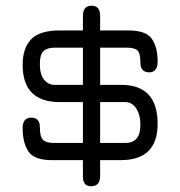

<svg xmlns="http://www.w3.org/2000/svg" viewBox="-20 -648 634 675"><path d="M162.1 -85Q100.6 -85 80.1 -115.2Q59.6 -145.5 59.6 -197.3Q59.6 -234.4 89.8 -234.4Q120.1 -234.4 120.1 -201.2Q120.1 -168 130.9 -156.7Q141.6 -145.5 168.9 -145.5H271.5V-289.1H190.4Q59.6 -289.1 59.6 -419.9Q59.6 -478.5 89.4 -509.8Q119.1 -541 190.4 -541H271.5V-591.8Q271.5 -627.9 301.8 -627.9Q332 -627.9 332 -592.8V-541H431.6Q493.2 -541 513.7 -511.7Q534.2 -482.4 534.2 -431.6Q534.2 -393.6 503.9 -393.6Q473.6 -394.5 473.6 -427.7Q473.6 -460.9 463.4 -470.7Q453.1 -480.5 424.8 -480.5H332V-349.6H406.2Q534.2 -349.6 534.2 -212.9Q534.2 -85 404.3 -85H332V-29.3Q332 6.8 299.8 6.8Q271.5 6.8 271.5 -27.3V-85ZM420.9 -289.1H332V-145.5H420.9Q473.6 -145.5 473.6 -209Q473.6 -244.1 459 -266.6Q444.3 -289.1 420.9 -289.1ZM172.9 -349.6H271.5V-480.5H172.9Q146.5 -480.5 133.3 -468.8Q120.1 -457 120.1 -421.9Q120.1 -386.7 134.8 -368.2Q149.4 -349.6 172.9 -349.6Z"/></svg>

Font: Jura
Style: Medium
Weight: 500
Version: Version 2.6.1